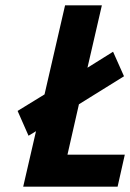

<svg xmlns="http://www.w3.org/2000/svg" viewBox="-20 -700 488 720"><path d="M421 0H67L115 -208L87 -191L46 -284L147 -346L224 -680H362L308 -446L404 -506L445 -414L276 -309L233 -120H448Z"/></svg>

Font: Titillium Web
Style: Bold Italic
Weight: 700
Italic angle: -13°
Version: Version 1.002;PS 57.000;hotconv 1.0.70;makeotf.lib2.5.55311